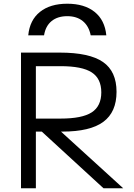

<svg xmlns="http://www.w3.org/2000/svg" viewBox="-20 -1013 721 1033"><path d="M342 -993Q434 -993 489 -949Q544 -905 552 -823H468Q458 -873 425.5 -899.5Q393 -926 342 -926Q290 -926 257.5 -899.5Q225 -873 217 -823H132Q140 -905 195 -949Q250 -993 342 -993ZM93 0V-730H302Q461 -730 534 -679.5Q607 -629 607 -519Q607 -410 536 -357.5Q465 -305 316 -305H133V-375H306Q422 -375 473.5 -408.5Q525 -442 525 -516Q525 -590 473.5 -623.5Q422 -657 306 -657H173V0ZM537 0 171 -336H274L643 0Z"/></svg>

Font: M PLUS 1
Style: Regular
Weight: 400
Designer: Coji Morishita
Foundry: UNDERFOREST DESIGN
Version: Version 1.001